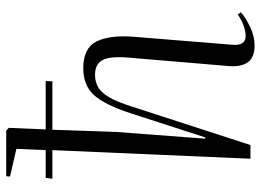

<svg xmlns="http://www.w3.org/2000/svg" viewBox="-128 -678 820 603"><g transform="rotate(-90 281.5 -377.0)"><path d="M440 13Q402 13 387 -8Q372 -29 375 -68L402 -388Q406 -444 393 -466Q380 -488 348 -488Q326 -488 309 -478.5Q292 -469 277.5 -444.5Q263 -420 248 -373L127 0H84L111 -622H21L24 -643H111L115 -735L28 -755L29 -767H172L181 -759L176 -643H328L327 -622H175L168 -420L147 -142H151L227 -377Q254 -459 284.5 -492Q315 -525 368 -525Q432 -525 452.5 -483Q473 -441 467 -366L442 -58Q438 -15 469 -15Q485 -15 503.5 -22Q522 -29 537 -40L544 -30Q527 -15 498 -1Q469 13 440 13Z"/></g></svg>

Font: Literata 72pt Light
Style: Italic
Weight: 300
Italic angle: -2°
Designer: Latin by Veronika Burian and Jose Scaglione. Greek by Irene Vlachou. Cyrillic by Vera Evstafieva
Foundry: TypeTogether
Version: Version 3.002